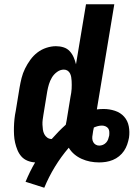

<svg xmlns="http://www.w3.org/2000/svg" viewBox="-20 -755 640 902"><path d="M188 127 100 99Q110 75 121 52.5Q132 30 145 8Q126 7 109 0Q92 -7 80.5 -20Q69 -33 62 -50Q55 -67 51 -84.5Q47 -102 46 -120.5Q45 -139 45.5 -158Q46 -177 48 -196Q50 -215 54 -234L72 -344Q76 -367 81.5 -389Q87 -411 97.5 -432.5Q108 -454 122.5 -474Q137 -494 156 -508.5Q175 -523 198 -530.5Q221 -538 243 -538Q262 -538 279 -532.5Q296 -527 307.5 -514.5Q319 -502 326 -486Q333 -470 337 -453L384 -735H517L435 -241Q443 -242 451 -242.5Q459 -243 467 -243Q494 -243 520 -234.5Q546 -226 563 -207Q580 -188 585 -161.5Q590 -135 586 -108Q583 -92 577.5 -76Q572 -60 562.5 -46Q553 -32 539.5 -21Q526 -10 510 -3.5Q494 3 478 5.5Q462 8 446 8Q424 8 403.5 4Q383 0 364 -8.5Q345 -17 329.5 -30Q314 -43 303 -61Q267 -19 238 28.5Q209 76 188 127ZM223 -102Q223 -102 223 -102Q223 -102 223 -102Q239 -120 255 -136.5Q271 -153 289 -169Q290 -174 291 -179Q292 -184 293 -189L311 -299Q313 -309 314.5 -318.5Q316 -328 316.5 -337.5Q317 -347 317 -356Q317 -365 316.5 -374.5Q316 -384 314.5 -393Q313 -402 309 -410Q305 -418 297.5 -423Q290 -428 280 -428Q263 -428 248 -417Q233 -406 224 -391Q215 -376 210 -359.5Q205 -343 202 -326L184 -216Q182 -204 180.5 -192.5Q179 -181 179.5 -169Q180 -157 181.5 -146Q183 -135 188 -125Q193 -115 202 -108.5Q211 -102 223 -102ZM446 -71Q455 -71 463.5 -74.5Q472 -78 478.5 -85Q485 -92 488 -100.5Q491 -109 493 -118Q493 -118 493 -118Q493 -118 493 -118Q493 -118 493 -118Q493 -118 493 -118Q494 -127 493.5 -136Q493 -145 488.5 -151.5Q484 -158 476 -161.5Q468 -165 459 -165Q449 -165 439.5 -162.5Q430 -160 421 -156Q419 -148 417.5 -139.5Q416 -131 415 -122Q413 -113 413.5 -104Q414 -95 418 -87.5Q422 -80 429.5 -75.5Q437 -71 446 -71Z"/></svg>

Font: Iosevka Curly XBdExObl
Style: Regular
Weight: 800
Width: 7
Italic angle: -9°
Monospace: yes
Designer: Belleve Invis
Foundry: Belleve Invis
Version: Version 11.1.0; ttfautohint (v1.8.3)